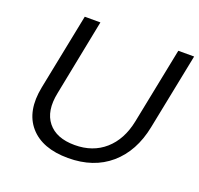

<svg xmlns="http://www.w3.org/2000/svg" viewBox="-123 -835 1012 975"><g transform="rotate(20 383.0 -348.0)"><path d="M680 -700H765.5L683 -288Q655.5 -150 566.2 -73.2Q477 3.5 339.5 3.5Q199.5 3.5 132.2 -74.2Q65 -152 92 -288L174.5 -700H259L177.5 -288Q156.5 -185.5 202.8 -127.8Q249 -70 348.5 -70Q446 -70 511.2 -127.2Q576.5 -184.5 597.5 -288Z"/></g></svg>

Font: Argentum Sans Light
Style: Italic
Weight: 300
Italic angle: -11.3°
Designer: Julieta Ulanovsky (font), Owen Earl (portions from Jones font), Cristiano Sobral (main changes and remaster)
Foundry: Julieta Ulanovsky (font), Owen Earl (portions from Jones font), Cristiano Sobral (main changes and remaster)
Version: Version 3.127